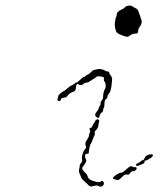

<svg xmlns="http://www.w3.org/2000/svg" viewBox="-20 -692 587 704"><path d="M450 -77Q457 -82 459 -82.5Q461 -83 466 -81Q471 -78 475 -79Q479 -80 480.5 -77.5Q482 -75 480 -71Q476 -64 466 -64Q461 -64 457 -57Q454 -53 452.5 -52Q451 -51 446 -52Q439 -53 433 -48Q417 -32 413 -32Q409 -32 402 -34Q395 -36 394 -38Q393 -42 405.5 -50.5Q418 -59 425 -59Q429 -59 435.5 -64.5Q442 -70 450 -77ZM526 -125Q540 -128 541 -123Q541 -120 536 -115Q532 -112 523 -107Q514 -102 512 -103Q510 -104 510 -99Q510 -95 508 -93.5Q506 -92 499 -89Q482 -82 480 -84Q478 -86 479.5 -89.5Q481 -93 484 -93Q487 -93 494 -99Q501 -105 504 -105Q507 -105 510 -112Q514 -122 526 -125ZM332 -252Q339 -258 343 -251Q345 -247 343 -243Q341 -239 341 -235Q341 -223 331 -214Q326 -209 327.5 -204.5Q329 -200 326 -194.5Q323 -189 319 -178Q315 -167 312.5 -164Q310 -161 307 -145L305 -129L298 -128Q294 -127 293 -126Q292 -125 292 -120Q292 -113 295 -108Q298 -103 293.5 -95Q289 -87 285 -82.5Q281 -78 282 -73Q284 -66 295 -56Q299 -53 301 -46Q304 -34 320 -29Q347 -21 349 -26Q350 -28 353 -28.5Q356 -29 358 -27Q364 -19 358 -12Q352 -4 341 -10Q336 -13 327.5 -11Q319 -9 314.5 -8Q310 -7 303.5 -14Q297 -21 288.5 -28Q280 -35 278 -41Q276 -47 272 -55.5Q268 -64 270 -71Q272 -78 272 -81Q271 -87 277 -94Q283 -101 281 -107Q279 -114 282 -125Q285 -136 290 -143Q295 -148 295.5 -150.5Q296 -153 294 -159Q290 -167 300 -181Q306 -190 306 -194.5Q306 -199 309 -204.5Q312 -210 310 -214Q305 -222 314 -224Q318 -225 318 -228Q318 -231 323 -238Q328 -245 328 -246.5Q328 -248 332 -252ZM336 -438Q350 -441 361 -435Q370 -430 374 -430Q381 -430 381 -424Q381 -421 383 -419Q387 -416 389.5 -409Q392 -402 391 -399Q390 -394 389 -379Q386 -354 378 -347Q374 -343 374 -337.5Q374 -332 370 -330Q363 -326 363 -311Q363 -300 360.5 -296.5Q358 -293 358 -288Q358 -283 354 -280Q346 -274 346 -269Q346 -266 343 -262L340 -259L335 -262Q330 -266 329 -269Q327 -274 339 -288Q342 -293 342 -295.5Q342 -298 346 -303.5Q350 -309 349 -314Q348 -319 353 -323.5Q358 -328 358 -338Q359 -357 365 -366Q368 -371 367.5 -380Q367 -389 363.5 -392.5Q360 -396 361 -402Q362 -407 359.5 -409Q357 -411 346 -412Q336 -413 334 -410.5Q332 -408 326.5 -405Q321 -402 312 -395.5Q303 -389 297 -389Q291 -389 286 -384Q278 -377 269 -382Q264 -385 263 -385Q262 -385 260 -379Q258 -373 258 -368Q258 -358 245 -354Q235 -351 227 -340Q222 -334 216 -334Q204 -334 203 -326Q202 -322 198.5 -321.5Q195 -321 192.5 -323Q190 -325 191 -327.5Q192 -330 193 -337Q194 -344 203 -351Q212 -358 214 -358Q216 -358 226.5 -367.5Q237 -377 243 -379Q249 -381 252.5 -385Q256 -389 259.5 -389Q263 -389 274.5 -400Q286 -411 289.5 -411Q293 -411 294.5 -414Q296 -417 300.5 -418Q305 -419 313 -427Q321 -435 325 -435.5Q329 -436 336 -438ZM445 -670Q459 -674 467 -668Q473 -663 479 -661Q484 -658 485.5 -655.5Q487 -653 491 -641Q496 -625 498.5 -619Q501 -613 498 -604.5Q495 -596 491.5 -592.5Q488 -589 487 -582Q487 -569 480 -569Q464 -569 454 -560Q450 -556 441 -558Q416 -565 407 -574Q405 -577 402.5 -589Q400 -601 401 -606.5Q402 -612 403 -620Q404 -628 406 -630Q408 -632 408 -639Q408 -649 424 -656Q432 -659 436 -663.5Q440 -668 445 -670Z"/></svg>

Font: TT2020 Style D
Style: Italic
Weight: 400
Italic angle: -15°
Version: Version 0.2.000